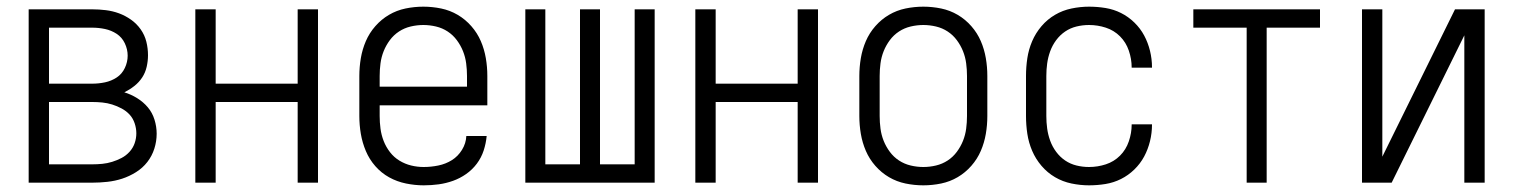

<svg xmlns="http://www.w3.org/2000/svg" viewBox="-20 -548 4540 576"><path d="M66 0V-520H257Q277 -520 297.5 -517.5Q318 -515 337 -508Q356 -501 373 -489Q390 -477 402 -460Q414 -443 419 -423Q424 -403 424 -382Q424 -365 420 -347.5Q416 -330 406.5 -315.5Q397 -301 383 -290Q369 -279 353 -271Q373 -265 391.5 -253.5Q410 -242 423.5 -226Q437 -210 443.5 -189Q450 -168 450 -147Q450 -124 443 -102Q436 -80 422 -62Q408 -44 388 -31.5Q368 -19 346.5 -12Q325 -5 302 -2.5Q279 0 257 0ZM257 -297Q276 -297 295 -301Q314 -305 330 -315.5Q346 -326 354.5 -344Q363 -362 363 -381Q363 -400 354.5 -418Q346 -436 330 -446.5Q314 -457 295 -461Q276 -465 257 -465H127V-297ZM127 -55H257Q272 -55 287 -56.5Q302 -58 316.5 -62.5Q331 -67 344.5 -74Q358 -81 368.5 -92.5Q379 -104 384 -118.5Q389 -133 389 -148Q389 -163 384 -178Q379 -193 369 -204Q359 -215 345 -222.5Q331 -230 316.5 -234.5Q302 -239 287 -240.5Q272 -242 257 -242H127Z M566 0V-520H627V-297H873V-520H934V0H873V-242H627V0Z M1251 8Q1225 8 1198 2.5Q1171 -3 1147.5 -16Q1124 -29 1106 -49.5Q1088 -70 1077.5 -95Q1067 -120 1062.5 -146.5Q1058 -173 1058 -200V-320Q1058 -347 1062.5 -373.5Q1067 -400 1077.5 -424.5Q1088 -449 1106 -469.5Q1124 -490 1147 -503.5Q1170 -517 1196.5 -522.5Q1223 -528 1250 -528Q1277 -528 1303.5 -522.5Q1330 -517 1353 -503.5Q1376 -490 1394 -469.5Q1412 -449 1422.5 -424.5Q1433 -400 1437.5 -373.5Q1442 -347 1442 -320V-232H1119V-200Q1119 -181 1121.5 -162Q1124 -143 1131 -125Q1138 -107 1150 -91.5Q1162 -76 1178.5 -66Q1195 -56 1213.5 -51.5Q1232 -47 1251 -47Q1273 -47 1295 -51.5Q1317 -56 1335.5 -67.5Q1354 -79 1366 -98.5Q1378 -118 1379 -140H1440Q1438 -118 1431 -96.5Q1424 -75 1410.5 -57Q1397 -39 1378.5 -26Q1360 -13 1339 -5.5Q1318 2 1296 5Q1274 8 1251 8ZM1119 -288H1381V-320Q1381 -339 1378.5 -358Q1376 -377 1369 -394.5Q1362 -412 1350.5 -427.5Q1339 -443 1323 -453.5Q1307 -464 1288 -468.5Q1269 -473 1250 -473Q1231 -473 1212 -468.5Q1193 -464 1177 -453.5Q1161 -443 1149.5 -427.5Q1138 -412 1131 -394.5Q1124 -377 1121.5 -358Q1119 -339 1119 -320Z M1556 0V-520H1616V-55H1720V-520H1780V-55H1884V-520H1944V0Z M2066 0V-520H2127V-297H2373V-520H2434V0H2373V-242H2127V0Z M2750 8Q2723 8 2696.5 2.5Q2670 -3 2647 -16.5Q2624 -30 2606 -50.5Q2588 -71 2577.5 -95.5Q2567 -120 2562.5 -146.5Q2558 -173 2558 -200V-320Q2558 -347 2562.5 -373.5Q2567 -400 2577.5 -424.5Q2588 -449 2606 -469.5Q2624 -490 2647 -503.5Q2670 -517 2696.5 -522.5Q2723 -528 2750 -528Q2777 -528 2803.5 -522.5Q2830 -517 2853 -503.5Q2876 -490 2894 -469.5Q2912 -449 2922.5 -424.5Q2933 -400 2937.5 -373.5Q2942 -347 2942 -320V-200Q2942 -173 2937.5 -146.5Q2933 -120 2922.5 -95.5Q2912 -71 2894 -50.5Q2876 -30 2853 -16.5Q2830 -3 2803.5 2.5Q2777 8 2750 8ZM2750 -47Q2769 -47 2788 -51.5Q2807 -56 2823 -66.5Q2839 -77 2850.5 -92.5Q2862 -108 2869 -125.5Q2876 -143 2878.5 -162Q2881 -181 2881 -200V-320Q2881 -339 2878.5 -358Q2876 -377 2869 -394.5Q2862 -412 2850.5 -427.5Q2839 -443 2823 -453.5Q2807 -464 2788 -468.5Q2769 -473 2750 -473Q2731 -473 2712 -468.5Q2693 -464 2677 -453.5Q2661 -443 2649.5 -427.5Q2638 -412 2631 -394.5Q2624 -377 2621.5 -358Q2619 -339 2619 -320V-200Q2619 -181 2621.5 -162Q2624 -143 2631 -125.5Q2638 -108 2649.5 -92.5Q2661 -77 2677 -66.5Q2693 -56 2712 -51.5Q2731 -47 2750 -47Z M3247 8Q3221 8 3194.5 2.5Q3168 -3 3145 -16.5Q3122 -30 3104.5 -50.5Q3087 -71 3076.5 -95.5Q3066 -120 3062 -146.5Q3058 -173 3058 -200V-320Q3058 -347 3062 -373.5Q3066 -400 3076.5 -424.5Q3087 -449 3104.5 -469.5Q3122 -490 3145 -503.5Q3168 -517 3194.5 -522.5Q3221 -528 3247 -528Q3272 -528 3296.5 -524Q3321 -520 3343 -509Q3365 -498 3383 -480.5Q3401 -463 3412.5 -441.5Q3424 -420 3430 -395.5Q3436 -371 3436 -346V-345H3375V-346Q3375 -371 3366.5 -396Q3358 -421 3340 -439Q3322 -457 3297.5 -465Q3273 -473 3247 -473Q3228 -473 3209.5 -468.5Q3191 -464 3175.5 -453.5Q3160 -443 3148.5 -427.5Q3137 -412 3130.5 -394Q3124 -376 3121.5 -357.5Q3119 -339 3119 -320V-200Q3119 -181 3121.5 -162.5Q3124 -144 3130.5 -126Q3137 -108 3148.5 -92.5Q3160 -77 3175.5 -66.5Q3191 -56 3209.5 -51.5Q3228 -47 3247 -47Q3273 -47 3297.5 -55Q3322 -63 3340 -81Q3358 -99 3366.5 -124Q3375 -149 3375 -174V-175H3436V-174Q3436 -149 3430 -124.5Q3424 -100 3412.5 -78.5Q3401 -57 3383 -39.5Q3365 -22 3343 -11Q3321 0 3296.5 4Q3272 8 3247 8Z M3720 0V-465H3560V-520H3940V-465H3780V0Z M4066 0V-520H4127V-78L4345 -520H4434V0H4373V-442L4155 0Z"/></svg>

Font: Iosevka SS18 Light
Style: Regular
Weight: 300
Monospace: yes
Designer: Belleve Invis
Foundry: Belleve Invis
Version: Version 25.1.1; ttfautohint (v1.8.4)